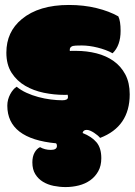

<svg xmlns="http://www.w3.org/2000/svg" viewBox="-20 -570 549 782"><path d="M508.3 -186Q508.3 -54.2 387.7 -8.3Q383.8 -13.2 377.2 -18.8Q370.6 -24.4 363 -29.3Q355.5 -34.2 347.7 -37.6Q339.8 -41 333.5 -41Q318.8 -41 316.4 -28.3Q353.5 -13.7 373 9.5Q392.6 32.7 392.6 74.2Q392.6 105.5 380.1 127.7Q367.7 149.9 347.4 164.3Q327.1 178.7 301 185.3Q274.9 191.9 247.1 191.9Q222.7 191.9 198.5 187Q174.3 182.1 155 170.4Q135.7 158.7 123.8 139.4Q111.8 120.1 111.8 91.3Q111.8 67.9 120.6 51.8Q129.4 35.6 143.1 29.3Q162.6 40.5 187 40.5Q211.9 40.5 211.9 24.4Q211.9 17.1 208.5 13.7Q9.8 -4.9 9.8 -139.6Q9.8 -152.3 12.9 -164.1Q16.1 -175.8 21.5 -186Q26.9 -196.3 33.7 -204.3Q40.5 -212.4 47.9 -216.8Q64.9 -202.6 87.9 -192.1Q110.8 -181.6 136.2 -174.8Q161.6 -168 187 -164.8Q212.4 -161.6 233.9 -161.6Q256.8 -161.6 256.8 -174.3Q256.8 -180.7 255.4 -184.1Q252.9 -183.6 247.1 -183.6H241.7Q200.7 -183.6 158.7 -192.1Q116.7 -200.7 82.8 -220.5Q48.8 -240.2 27.3 -273.4Q5.9 -306.6 5.9 -355.5Q5.9 -440.4 68.8 -492.2Q138.2 -549.8 260.7 -549.8Q321.3 -549.8 373 -537.1Q424.8 -524.4 461.9 -503.4Q471.2 -484.4 471.2 -444.3Q471.2 -384.3 438.5 -353Q425.8 -360.4 409.9 -366.2Q394 -372.1 377.4 -376.2Q360.8 -380.4 344.2 -382.6Q327.6 -384.8 313 -384.8Q283.2 -384.8 276.9 -382.8Q264.2 -378.9 264.2 -367.7V-365.2Q264.2 -362.8 264.6 -362.3Q267.1 -362.8 270.8 -362.8Q274.4 -362.8 278.8 -362.8H290.5Q333.5 -362.8 373 -352.8Q412.6 -342.8 442.6 -321.5Q472.7 -300.3 490.5 -266.6Q508.3 -232.9 508.3 -186Z"/></svg>

Font: Modak sl
Style: Regular
Weight: 400
Designer: Sarang Kulkarni, Maithili Shingre, Noopur Datye
Foundry: Ek Type
Version: Version 1.036;PS Version 1.000;hotconv 1.0.79;makeotf.lib2.5